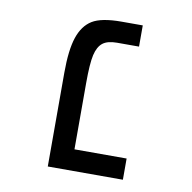

<svg xmlns="http://www.w3.org/2000/svg" viewBox="-71 -670 741 740"><g transform="rotate(10 300.0 -299.5)"><path d="M163.1 -367.2Q163.1 -456.1 179.7 -505.6Q196.3 -555.2 231.9 -577.1Q267.6 -599.1 346.2 -599.1H429.2V-516.1H342.8Q306.2 -516.1 287.4 -501.5Q268.6 -486.8 260.7 -452.9Q252.9 -418.9 252.9 -341.8V-83H457V0H163.1Z"/></g></svg>

Font: Cousine
Style: Regular
Weight: 400
Monospace: yes
Designer: Steve Matteson
Foundry: Monotype Imaging Inc.
Version: Version 1.21